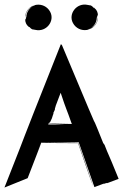

<svg xmlns="http://www.w3.org/2000/svg" viewBox="-90 -821 587 861"><path d="M349 -736V-742C348 -739 347 -727 340 -715C335 -707 330 -702 325 -698L330 -703C329 -702 323 -697 316 -694C333 -704 344 -722 344 -743C346 -742 346 -743 346 -748C346 -753 346 -751 348 -750C347 -753 348 -753 349 -752C348 -753 348 -754 348 -754L349 -753C349 -764 344 -777 335 -783L333 -786C331 -787 331 -786 330 -786C322 -796 314 -798 314 -797L303 -799C254 -810 215 -759 237 -718C263 -669 338 -677 349 -736ZM37 -703 39 -700C41 -699 41 -700 42 -700C50 -690 58 -688 58 -689L69 -687C118 -676 157 -727 135 -768C109 -817 34 -809 23 -750V-744C24 -747 25 -759 32 -771C37 -779 42 -784 47 -788L42 -783C43 -784 49 -789 56 -792C39 -782 28 -764 28 -743C26 -744 26 -743 26 -738C26 -733 26 -735 24 -736C25 -733 24 -733 23 -734C24 -733 24 -732 24 -732L23 -733C23 -722 28 -709 37 -703ZM50 -790C60 -797 68 -798 67 -797C61 -795 57 -794 50 -790ZM305 -689C311 -691 315 -692 322 -696C312 -689 304 -688 305 -689ZM442 -19C386 -157 401 -114 379 -171C375 -178 375 -176 373 -179C360 -211 333 -280 332 -277C332 -277 316 -312 186 -623L185 -619L183 -623C-64 -1 83 -367 -70 20L34 -22L95 -180C156 -180 212 -179 260 -179C328 19 317 -14 329 18C316 -23 277 -135 261 -180C259 -180 239 -181 213 -181L119 -183H263L333 17H334C326 22 355 9 379 1C382 0 375 3 373 5C390 -2 391 -2 384 2C387 0 391 -1 392 -1L389 1ZM177 -264C185 -264 192 -263 198 -263H126L128 -267C131 -274 130 -271 131 -269C132 -273 133 -273 133 -271C133 -272 134 -273 134 -273V-272C142 -288 144 -292 148 -307C148 -308 150 -310 150 -311C150 -313 149 -313 149 -314C152 -320 159 -334 156 -334C159 -340 158 -341 160 -347L182 -405C209 -323 207 -337 232 -265C169 -266 146 -267 130 -268L128 -267C143 -265 185 -264 177 -264ZM185 -181H95C70 -119 69 -117 95 -182C136 -182 165 -181 185 -181Z"/></svg>

Font: HIVNotRetro
Style: Regular
Weight: 400
Designer: Feorag
Foundry: Feorag
Version: Version 1.000;PS 001.000;hotconv 1.0.88;makeotf.lib2.5.64775